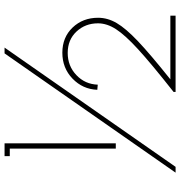

<svg xmlns="http://www.w3.org/2000/svg" viewBox="6 -796 790 842"><g transform="rotate(-90 401.0 -375.0)"><path d="M753.4 0H418.9V-8.8Q544.4 -107.9 606.2 -164.6Q668 -221.2 693.8 -261Q719.7 -300.8 719.7 -340.3Q719.7 -396 683.6 -434.6Q647.5 -473.1 589.8 -473.1Q532.7 -473.1 492.7 -435.1Q452.6 -397 450.7 -341.3L428.2 -343.3Q430.7 -407.2 477.1 -451.9Q523.4 -496.6 590.8 -496.6Q658.2 -496.6 701.2 -451.7Q744.1 -406.7 744.1 -339.8Q744.1 -297.9 720.9 -258.3Q697.8 -218.8 641.8 -165.5Q585.9 -112.3 474.1 -22.9H753.4ZM90.3 0H64.9L587.9 -750H613.3ZM137.2 -750H193.4V-262.2H170.4V-727.1H137.2Z"/></g></svg>

Font: Spartan MB ExtLt
Style: Regular
Weight: 200
Designer: Matt Bailey, Mirko Velimirovic
Foundry: Matt Bailey
Version: Version 1.005